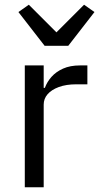

<svg xmlns="http://www.w3.org/2000/svg" viewBox="-20 -793 420 813"><path d="M165 0H85V-516H165V-421H170Q179 -446 198 -467.5Q217 -489 247 -502.5Q277 -516 319 -516H350V-436H303Q260 -436 229 -424.5Q198 -413 181.5 -394Q165 -375 165 -350ZM269 -599H169L58 -742L102 -773L219 -656L336 -773L380 -742Z"/></svg>

Font: IBM Plex Sans Var
Style: Regular
Weight: 400
Designer: Mike Abbink, Paul van der Laan, Pieter van Rosmalen
Foundry: Bold Monday
Version: Version 3.000